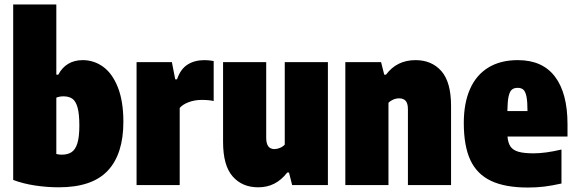

<svg xmlns="http://www.w3.org/2000/svg" viewBox="-20 -828 2574 859"><path d="M39 -23V-808H232V-494H241Q257 -525.5 284.8 -542.2Q312.5 -559 350 -559Q400.5 -559 441.8 -529Q483 -499 507.5 -436.8Q532 -374.5 532 -283Q532 -139 462.2 -64.5Q392.5 10 243 10Q190 10 136 1.8Q82 -6.5 39 -23ZM335 -266Q335 -318.5 327 -347Q319 -375.5 303.8 -386.2Q288.5 -397 264 -397Q245.5 -397 232 -391V-139Q244 -136 256 -136Q283.5 -136 300.5 -147.5Q317.5 -159 326.2 -187.2Q335 -215.5 335 -266Z M591 -550H749L764 -473H772Q787.5 -519 819 -539Q850.5 -559 895 -559Q914 -559 936 -555V-376Q915 -381 882 -381Q851.5 -381 824.5 -371Q797.5 -361 784 -345V0H591Z M978 -193V-550H1171V-211Q1171 -161 1208 -161Q1219.5 -161 1232.8 -166.5Q1246 -172 1254 -181V-550H1447V0H1287L1273 -56H1265Q1239.5 -23 1207.5 -6.5Q1175.5 10 1135 10Q1063.5 10 1020.8 -38.8Q978 -87.5 978 -193Z M1525 -550H1685L1699 -494H1707Q1755.5 -559 1839 -559Q1911.5 -559 1954.8 -509.8Q1998 -460.5 1998 -354V0H1805V-339Q1805 -366 1794.8 -377Q1784.5 -388 1766 -388Q1752 -388 1739.2 -382.5Q1726.5 -377 1718 -368V0H1525Z M2519 -217H2250.5Q2253 -188 2264.2 -172Q2275.5 -156 2299.8 -149Q2324 -142 2367 -142Q2420.5 -142 2492 -159V-7Q2450 2.5 2415 6.8Q2380 11 2342 11Q2239.5 11 2176.5 -19Q2113.5 -49 2084.2 -112.2Q2055 -175.5 2055 -278Q2055 -366.5 2082.8 -429.5Q2110.5 -492.5 2164.8 -525.8Q2219 -559 2297 -559Q2407 -559 2463 -485Q2519 -411 2519 -272ZM2250 -331H2340Q2340 -373 2335.5 -395.5Q2331 -418 2321.8 -426.5Q2312.5 -435 2296 -435Q2279 -435 2269.5 -426.5Q2260 -418 2255.2 -395.5Q2250.5 -373 2250 -331Z"/></svg>

Font: Encode Sans Condensed Black
Style: Regular
Weight: 900
Width: 3
Designer: Multiple Designers
Foundry: Impallari Type
Version: Version 2.000